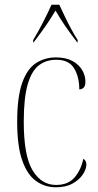

<svg xmlns="http://www.w3.org/2000/svg" viewBox="-20 -786 417 816"><path d="M217 10Q171 10 133.5 -16.5Q96 -43 74.5 -104Q53 -165 53 -268Q53 -373 74 -433Q95 -493 132.5 -517.5Q170 -542 218 -542Q260 -542 287.5 -527Q315 -512 329 -488.5Q343 -465 343 -440Q343 -419 334.5 -412.5Q326 -406 317 -406Q317 -459 295 -495.5Q273 -532 219 -532Q177 -532 146 -509Q115 -486 98 -428.5Q81 -371 81 -268Q81 -124 118.5 -62Q156 0 218 0Q271 0 298 -33Q325 -66 334 -111Q347 -104 347 -87Q347 -67 332 -44.5Q317 -22 288.5 -6Q260 10 217 10ZM121 -616Q139 -645 161.5 -688.5Q184 -732 199 -766H232Q242 -744 255.5 -716Q269 -688 283 -662Q297 -636 310 -616V-606H308Q279 -644 257.5 -675Q236 -706 216 -741Q195 -706 173.5 -675Q152 -644 123 -606H121Z"/></svg>

Font: Noto Serif Display Condensed Thin
Style: Regular
Weight: 100
Width: 3
Designer: Monotype Design Team
Foundry: Monotype Imaging Inc.
Version: Version 2.009